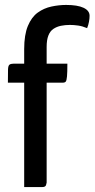

<svg xmlns="http://www.w3.org/2000/svg" viewBox="-20 -758 383 778"><path d="M78 0V-423H12Q12 -460 12.5 -476Q13 -492 18.5 -496Q24 -500 35 -500H78V-559Q78 -617 93 -653Q108 -689 133 -707Q158 -725 188.5 -731.5Q219 -738 248 -738Q294 -738 318.5 -726.5Q343 -715 343 -694Q343 -683 340.5 -669.5Q338 -656 333 -644Q314 -652 296.5 -654.5Q279 -657 263 -657Q244 -657 227 -653.5Q210 -650 196.5 -641Q183 -632 176 -614Q169 -596 169 -568V-500H253Q253 -465 251.5 -448.5Q250 -432 246.5 -427.5Q243 -423 234 -423H169V-18Q169 -16 166.5 -8Q164 0 151 0Z"/></svg>

Font: Yanone Kaffeesatz Medium
Style: Regular
Weight: 500
Designer: Yanone (Cyrillic: Daniel Pouzeot, Huerta Tipografica, and Cyreal)
Foundry: Yanone
Version: Version 2.003